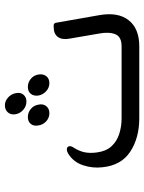

<svg xmlns="http://www.w3.org/2000/svg" viewBox="80 -682 602 803"><g transform="rotate(-90 381.5 -281.0)"><path d="M358 -472Q339 -472 324 -484.5Q309 -497 305 -516Q301 -536 312 -549Q323 -562 342 -562Q360 -562 374.5 -549Q389 -536 393 -516Q397 -497 386.5 -484.5Q376 -472 358 -472ZM309 -376Q290 -376 275.5 -389Q261 -402 258 -421Q254 -441 264 -453.5Q274 -466 293 -466Q312 -466 327 -453.5Q342 -441 345 -421Q349 -402 338.5 -389Q328 -376 309 -376ZM383 -421Q380 -441 390 -453.5Q400 -466 419 -466Q438 -466 453 -453.5Q468 -441 471 -421Q474 -402 464 -389Q454 -376 435 -376Q416 -376 401.5 -389Q387 -402 383 -421ZM687 -350 719 -168Q733 -89 698 -44.5Q663 0 589 0H288Q206 0 148.5 -37.5Q91 -75 83 -154Q78 -195 91.5 -235.5Q105 -276 141 -298Q150 -303 157 -303Q168 -303 170.5 -294.5Q173 -286 166 -276Q150 -251 145.5 -228Q141 -205 145 -177Q150 -139 170.5 -116.5Q191 -94 222 -84Q253 -74 287 -74H589Q629 -74 639.5 -100.5Q650 -127 642 -169L621 -291Q615 -323 628 -340.5Q641 -358 669 -358H677Q684 -358 687 -350Z"/></g></svg>

Font: Zain
Style: Italic
Weight: 400
Italic angle: -10°
Designer: Zain,Boutros
Foundry: Mobile Telecommunications Company (Zain), 2024
Version: Version 1.51; ttfautohint (v1.8.4)